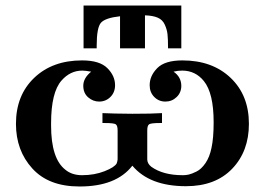

<svg xmlns="http://www.w3.org/2000/svg" viewBox="-20 -673 965 699"><path d="M38.1 -222.2Q38.1 -326.2 104.5 -389.6Q170.9 -453.1 278.8 -453.1Q342.8 -453.1 370.8 -425Q398.9 -397 398.9 -362.8Q398.9 -336.9 382.1 -320.1Q365.2 -303.2 340.8 -303.2Q318.8 -303.2 301 -318.6Q283.2 -334 283.2 -360.8Q283.2 -388.7 312 -412.1Q290 -416 279.8 -416Q235.8 -416 204.1 -379.9Q166 -336.9 166 -224.1V-215.8Q166 -95.7 217.8 -55.2Q241.7 -35.2 278.8 -35.2Q323.7 -35.2 360.4 -49.6Q397 -64 404.8 -78.1Q407.7 -85.9 408.2 -92.8V-198.2Q408.2 -216.3 401.1 -220.7Q394 -225.1 361.8 -225.1H353V-261.2Q389.2 -259.3 461.9 -258.8Q533.7 -258.8 569.8 -261.2V-225.1H562Q529.8 -225.1 522.9 -220.5Q516.1 -215.8 516.1 -198.2V-92.8Q516.1 -77.6 530.8 -65.9Q573.7 -35.2 645 -35.2H647Q656.7 -35.2 667.5 -37.6Q678.2 -40 695.6 -48.6Q712.9 -57.1 728 -79.1Q743.2 -101.1 750 -134.8Q757.8 -169.9 757.8 -228Q757.8 -334 722.2 -377.9Q691.4 -416 643.1 -416Q627 -416 611.8 -412.1Q639.6 -393.1 640.1 -360.8Q640.1 -335.9 623 -319.6Q606 -303.2 582 -303.2Q558.1 -303.2 541.5 -320.1Q524.9 -336.9 524.9 -362.8Q524.9 -397 552.5 -425Q580.1 -453.1 644 -453.1Q752.9 -453.1 819.6 -389.6Q886.2 -326.2 886.2 -222.2Q886.2 -122.1 825.2 -58.6Q764.2 4.9 657.2 4.9Q524.4 4.9 461.9 -69.8Q402.8 6.3 269 5.9Q157.2 5.9 97.7 -59.6Q38.1 -125 38.1 -222.2ZM284.2 -497.1V-652.8H640.1V-497.1H591.8Q591.8 -531.2 589.8 -548.6Q587.9 -565.9 579.8 -583.5Q571.8 -601.1 554.4 -608.6Q537.1 -616.2 507.8 -617.2V-497.1H417V-613.8Q363.8 -607.9 347.9 -590.6Q332 -573.2 332 -506.8V-497.1Z"/></svg>

Font: CMU Serif
Style: Bold
Weight: 700
Version: Version 0.7.0